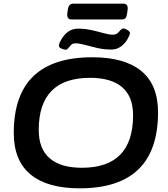

<svg xmlns="http://www.w3.org/2000/svg" viewBox="-20 -1019 917 1046"><path d="M414 7Q238 7 146.5 -68.5Q55 -144 55 -295Q55 -707 483 -707Q659 -707 750 -632Q841 -557 841 -407Q841 7 414 7ZM426 -105Q705 -105 705 -391Q705 -493 645.5 -544Q586 -595 471 -595Q191 -595 191 -311Q191 -208 251 -156.5Q311 -105 426 -105ZM338 -748Q330 -748 315.5 -754Q301 -760 301 -769Q301 -781 310 -797Q346 -863 404 -863Q443 -863 478.5 -855Q514 -847 544 -838.5Q574 -830 595 -830Q611 -830 620.5 -838.5Q630 -847 637 -855.5Q644 -864 651 -864Q661 -864 674.5 -855.5Q688 -847 688 -838Q688 -835 685 -827Q682 -819 676 -808Q661 -781 638 -765Q615 -749 586 -749Q547 -749 510 -757.5Q473 -766 442.5 -774.5Q412 -783 391 -783Q376 -783 367 -774Q358 -765 351.5 -756.5Q345 -748 338 -748ZM369 -913Q342 -913 347 -949L349 -963Q353 -999 378 -999H653Q680 -999 675 -963L673 -949Q671 -930 664.5 -921.5Q658 -913 644 -913Z"/></svg>

Font: Asap Expanded Expanded SemiBold
Style: Italic
Weight: 600
Width: 7
Italic angle: -6°
Designer: Pablo Cosgaya
Foundry: Omnibus-Type
Version: Version 3.001; ttfautohint (v1.8.4.7-5d5b)